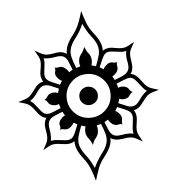

<svg xmlns="http://www.w3.org/2000/svg" viewBox="-57 -698 889 963"><g transform="rotate(-5 387.0 -216.5)"><path d="M741.2 -216.8Q718.8 -210.4 705.6 -206.3Q692.4 -202.1 682.1 -193.4Q671.9 -184.6 657.2 -164.1Q633.3 -128.9 606.9 -126Q614.7 -115.2 617.4 -100.3Q620.1 -85.4 616.2 -63Q611.8 -38.6 612.8 -24.9Q613.8 -11.2 620.4 1.2Q627 13.7 638.2 34.2Q617.7 22.5 605.2 16.1Q592.8 9.8 579.1 8.8Q565.4 7.8 541 12.2Q518.6 15.6 503.7 13.2Q488.8 10.7 478 2.9Q479 24.9 469.7 46.4Q460.4 67.9 439 95.2Q418 121.1 407 150.1Q396 179.2 387.2 210.9Q378.9 179.2 367.4 150.1Q356 121.1 335.9 95.2Q314.5 67.9 305.4 46.4Q296.4 24.9 296.9 2.9Q286.6 10.7 271.7 13.2Q256.8 15.6 233.9 12.2Q209 7.8 195.6 8.8Q182.1 9.8 169.9 16.1Q157.7 22.5 137.2 34.2Q148.9 13.7 155.3 1.2Q161.6 -11.2 162.6 -24.9Q163.6 -38.6 159.2 -63Q154.3 -85.4 157 -100.3Q159.7 -115.2 167 -126Q140.6 -128.9 117.2 -164.1Q102.5 -184.6 92 -193.4Q81.5 -202.1 68.6 -206.3Q55.7 -210.4 33.2 -216.8Q55.7 -223.6 68.6 -227.8Q81.5 -231.9 92 -240.7Q102.5 -249.5 117.2 -270Q140.6 -305.2 167 -308.1Q159.7 -318.4 157 -333.5Q154.3 -348.6 159.2 -371.1Q163.6 -395.5 162.6 -408.9Q161.6 -422.4 155.3 -434.6Q148.9 -446.8 137.2 -466.8Q157.7 -455.6 169.9 -449Q182.1 -442.4 195.6 -441.4Q209 -440.4 233.9 -444.8Q256.8 -449.7 271.7 -447Q286.6 -444.3 296.9 -436Q296.4 -458.5 305.4 -480.2Q314.5 -502 335.9 -528.8Q356 -555.2 367.4 -584.2Q378.9 -613.3 387.2 -644Q396 -613.3 407 -584.2Q418 -555.2 439 -528.8Q460.4 -502 469.7 -480.2Q479 -458.5 478 -436Q488.8 -444.3 503.7 -447Q518.6 -449.7 541 -444.8Q565.4 -440.4 579.1 -441.4Q592.8 -442.4 605.2 -449Q617.7 -455.6 638.2 -466.8Q627 -446.8 620.4 -434.6Q613.8 -422.4 612.8 -408.9Q611.8 -395.5 616.2 -371.1Q620.1 -348.6 617.4 -333.5Q614.7 -318.4 606.9 -308.1Q633.3 -305.2 657.2 -270Q671.9 -249.5 682.1 -240.7Q692.4 -231.9 705.6 -227.8Q718.8 -223.6 741.2 -216.8ZM597.2 -367.2Q588.4 -405.3 596.7 -428.7L599.6 -426.3Q584 -420.9 562.5 -423.8Q541 -426.8 521.2 -428.7Q501.5 -430.7 490.2 -421.9Q485.4 -418 481.2 -411.6Q477.1 -405.3 470.2 -390.1Q463.4 -375 450.2 -343.8V-357.9Q458.5 -353 464.8 -349.4Q471.2 -345.7 478.5 -338.9L472.7 -338.4Q476.6 -354 493.2 -366.2Q506.3 -376.5 519 -374Q525.9 -372.6 532.2 -371.8Q538.6 -371.1 544.9 -374Q542 -368.2 542.2 -362.1Q542.5 -356 543.9 -349.1Q546.4 -337.4 537.1 -323.2Q523.4 -306.2 510.3 -302.7L511.2 -308.6Q515.6 -302.2 520 -294.7Q524.4 -287.1 526.9 -281.2L517.6 -282.2L535.2 -289.1Q544.9 -293 553.2 -296.4Q561.5 -299.8 568.8 -303.2Q585.9 -311.5 594.2 -325.2Q602.5 -338.9 597.2 -367.2ZM441.4 -360.4 434.6 -355.5Q449.7 -391.6 455.8 -416.3Q461.9 -440.9 455.1 -463.9Q448.2 -486.8 423.8 -517.1Q413.1 -530.8 402.6 -549.3Q392.1 -567.9 385.3 -584.5H389.2Q382.3 -567.9 372.3 -549.3Q362.3 -530.8 351.1 -517.1Q327.1 -486.8 320.1 -463.9Q313 -440.9 319.3 -416.3Q325.7 -391.6 340.3 -355.5L332.5 -360.4Q340.8 -362.8 348.6 -365.2Q356.4 -367.7 363.3 -369.6L360.4 -364.3Q357.4 -371.1 355.7 -380.6Q354 -390.1 356 -401.9Q358.9 -418.5 370.1 -431.2Q381.3 -445.8 387.2 -463.9Q391.1 -453.6 395 -445.8Q398.9 -438 404.8 -431.2Q415 -419.9 418 -401.9Q419.9 -390.1 418.2 -380.6Q416.5 -371.1 413.6 -364.3L409.7 -369.6Q418.5 -367.7 426.5 -365.2Q434.6 -362.8 441.4 -360.4ZM685.1 -219.2V-214.4Q670.9 -221.7 657.7 -239Q644.5 -256.3 631.6 -271.7Q618.7 -287.1 605 -289.1Q598.6 -289.6 591.3 -288.1Q584 -286.6 568.4 -280.5Q552.7 -274.4 521 -261.2L529.8 -271.5Q538.1 -254.9 538.6 -240.7L534.2 -243.7Q540.5 -246.1 549.1 -248Q557.6 -250 567.9 -248Q584 -245.1 590.8 -234.9Q599.6 -220.7 609.9 -216.8Q603.5 -214.8 599.1 -210.4Q594.7 -206.1 590.8 -199.2Q584 -189 567.9 -186Q557.6 -184.1 549.1 -186Q540.5 -188 534.2 -190.4L538.6 -194.3Q538.1 -177.7 530.3 -164.1L525.4 -171.4L543 -163.1Q552.2 -159.7 560.8 -156.2Q569.3 -152.8 577.1 -148.9Q594.2 -143.1 609.4 -147Q624.5 -150.9 641.1 -174.8Q662.6 -207 685.1 -219.2ZM322.8 -357.9 321.3 -348.6Q310.5 -375 303.2 -394.5Q295.9 -414.1 281.7 -422.9Q267.6 -431.6 236.8 -425.8Q197.8 -418.9 175.3 -425.8L177.7 -429.2Q183.6 -413.6 180.7 -392.1Q177.7 -370.6 176 -350.8Q174.3 -331.1 183.1 -319.8Q187 -315.4 192.9 -311Q198.7 -306.6 214.1 -300Q229.5 -293.5 261.2 -280.8L248 -281.2Q253.4 -293.9 264.2 -308.6L265.6 -302.7Q250 -306.6 237.8 -323.2Q227.5 -336.4 230 -349.1Q234.9 -364.3 230 -374Q235.8 -371.1 242.2 -371.8Q248.5 -372.6 254.9 -374Q267.6 -376.5 280.8 -366.2Q289.6 -359.9 294.7 -353Q299.8 -346.2 302.7 -338.9L296.4 -338.4Q303.2 -346.2 309.8 -349.6Q316.4 -353 322.8 -357.9ZM498 -216.8Q498 -262.7 465.6 -294.9Q433.1 -327.1 387.2 -327.1Q341.3 -327.1 309.1 -294.9Q276.9 -262.7 276.9 -216.8Q276.9 -170.9 309.1 -138.9Q341.3 -106.9 387.2 -106.9Q433.1 -106.9 465.6 -138.9Q498 -170.9 498 -216.8ZM599.6 -7.3 596.7 -4.4Q591.3 -20.5 594 -41.7Q596.7 -63 598.6 -83Q600.6 -103 591.8 -113.8Q588.4 -118.7 582.3 -123Q576.2 -127.4 560.8 -134.3Q545.4 -141.1 513.7 -153.3L526.9 -152.8Q524.4 -147 520 -139.6Q515.6 -132.3 511.2 -125.5L510.3 -131.3Q523.4 -127.9 537.1 -110.8Q546.4 -96.7 543.9 -85Q542.5 -78.6 542.2 -72.3Q542 -65.9 544.9 -59.1Q538.6 -63 532.2 -62.3Q525.9 -61.5 519 -60.1Q507.3 -57.6 493.2 -66.9Q483.9 -74.2 479.2 -80.8Q474.6 -87.4 472.7 -93.3L478.5 -92.8Q471.7 -87.9 464.8 -84.5Q458 -81.1 450.2 -76.2L452.6 -85.4Q463.9 -59.1 471.4 -39.6Q479 -20 492.9 -11.2Q506.8 -2.4 537.1 -7.8Q576.2 -15.1 599.6 -7.3ZM243.7 -271.5 249 -262.7 231.9 -271Q222.7 -274.9 214.1 -278.1Q205.6 -281.2 198.2 -285.2Q180.2 -291 164.8 -287.1Q149.4 -283.2 132.8 -258.8Q122.1 -242.2 111.6 -231.9Q101.1 -221.7 88.9 -214.4V-218.8Q104 -211.9 117.2 -194.8Q130.4 -177.7 143.1 -162.4Q155.8 -147 169.9 -145Q176.3 -144.5 183.3 -145.8Q190.4 -147 206.1 -153.1Q221.7 -159.2 253.4 -172.9L243.7 -164.1Q241.7 -169.9 239.3 -177.7Q236.8 -185.5 234.4 -194.8L239.7 -190.4Q233.4 -188 225.6 -186Q217.8 -184.1 207 -186Q189.9 -189 183.1 -199.2Q175.3 -212.9 165 -216.8Q175.8 -221.7 183.1 -234.9Q189.9 -245.1 207 -248Q217.8 -250 225.6 -248Q233.4 -246.1 239.7 -243.7L234.4 -240.7Q236.8 -247.6 239.3 -255.4Q241.7 -263.2 243.7 -271.5ZM434.6 -78.1 441.4 -74.2Q434.6 -69.8 426.5 -68.6Q418.5 -67.4 409.7 -64.5L413.6 -69.3Q416.5 -62.5 418.2 -53Q419.9 -43.5 418 -30.8Q414.6 -14.2 404.8 -2.9Q398.9 3.4 395 11.5Q391.1 19.5 387.2 29.8Q381.3 11.7 370.1 -2.9Q358.9 -15.6 356 -30.8Q354 -43.5 355.7 -53Q357.4 -62.5 360.4 -69.3L363.8 -64.5Q356.4 -66.9 348.9 -68.6Q341.3 -70.3 332.5 -74.2L340.3 -78.1Q325.7 -42.5 319.3 -17.8Q313 6.8 320.1 29.8Q327.1 52.7 351.1 83Q362.3 97.7 372.3 115.7Q382.3 133.8 389.2 150.4H385.3Q392.1 133.8 402.6 115.7Q413.1 97.7 423.8 83Q448.2 52.7 455.1 29.8Q461.9 6.8 455.8 -17.8Q449.7 -42.5 434.6 -78.1ZM323.2 -90.3V-76.2Q316.9 -81.1 310.1 -84.5Q303.2 -87.9 296.4 -92.8L302.7 -93.3Q299.8 -87.4 294.9 -80.8Q290 -74.2 280.8 -66.9Q266.6 -57.6 254.9 -60.1Q248.5 -61.5 242.2 -62.3Q235.8 -63 230 -59.1Q234.9 -70.3 230 -85Q227.5 -97.7 237.8 -110.8Q250 -127.4 265.6 -131.3L264.2 -125.5Q252.9 -141.1 248.5 -152.8L257.3 -151.4L238.8 -145Q230 -141.6 221.7 -137.7Q213.4 -133.8 205.1 -130.9Q188.5 -123 180.7 -109.4Q172.9 -95.7 178.2 -66.9Q184.6 -28.3 178.2 -4.4L174.8 -7.3Q190.4 -12.7 211.9 -10Q233.4 -7.3 253.4 -5.6Q273.4 -3.9 284.2 -12.2Q289.6 -16.6 293.7 -22.5Q297.9 -28.3 304.4 -43.5Q311 -58.6 323.2 -90.3ZM434.1 -216.8Q434.1 -197.3 420.4 -184.1Q406.7 -170.9 387.2 -170.9Q368.2 -170.9 354.5 -184.1Q340.8 -197.3 340.8 -216.8Q340.8 -236.8 354.5 -250Q368.2 -263.2 387.2 -263.2Q406.7 -263.2 420.4 -250Q434.1 -236.8 434.1 -216.8Z"/></g></svg>

Font: Lateef Light
Style: Regular
Weight: 300
Designer: SIL International
Foundry: SIL International
Version: Version 4.200